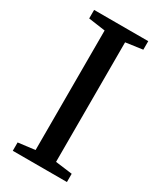

<svg xmlns="http://www.w3.org/2000/svg" viewBox="-189 -810 736 877"><g transform="rotate(30 179.0 -371.5)"><path d="M124.5 -55V-685.5L36 -698V-743H321.5V-698L232.5 -685.5V-55L321.5 -43.5V0H36V-44Z"/></g></svg>

Font: Merriweather Text
Style: Regular
Weight: 400
Designer: Eben Sorkin
Foundry: Eben Sorkin
Version: Version 2.100; ttfautohint (v1.7.19-72a1) -l 8 -r 50 -G 200 